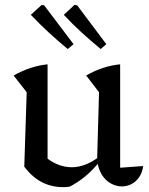

<svg xmlns="http://www.w3.org/2000/svg" viewBox="-20 -762 614 791"><path d="M475 -71 570 -78Q566 -50 552.5 -31Q539 -12 520.5 -3Q502 6 482 6Q459 6 437 -6Q415 -18 400 -41.5Q385 -65 380 -100L388 -382L335 -451Q403 -490 475 -497ZM267 7Q260 8 253.5 8.5Q247 9 241 9Q192 9 152.5 -11.5Q113 -32 80 -75L160 -121Q215 -73 276 -73Q331 -73 388 -116L390 -96Q363 -62 332.5 -36.5Q302 -11 267 7ZM80 -75 90 -382 36 -451Q106 -490 176 -497V-88ZM259 -560Q219 -593 181 -628Q143 -663 107 -701L152 -742L162 -740L283 -580ZM395 -560Q355 -593 316.5 -628Q278 -663 243 -701L287 -742L298 -740L418 -580Z"/></svg>

Font: Piazzolla 24pt Medium
Style: Regular
Weight: 500
Designer: Juan Pablo del Peral
Foundry: Huerta Tipografica
Version: Version 2.005